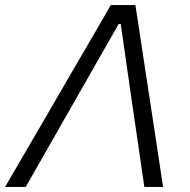

<svg xmlns="http://www.w3.org/2000/svg" viewBox="-41 -733 744 753"><path d="M-21 0Q13 -58 49.5 -121.2Q86 -184.5 120 -242L262.5 -487.5Q300.5 -552.5 331.5 -605.8Q362.5 -659 393.5 -713H490Q498.5 -658.5 506.5 -605.8Q514.5 -553 524.5 -487L562 -241Q571 -181.5 580.5 -119.2Q590 -57 598.5 0H525Q513 -82.5 500.5 -169.2Q488 -256 476 -336L432.5 -639H424.5L252.5 -337.5Q207 -258 156.2 -168.8Q105.5 -79.5 60 0Z"/></svg>

Font: Commissioner Light
Style: Italic
Weight: 300
Italic angle: -12°
Designer: Kostas Bartsokas
Foundry: Kostas Bartsokas
Version: Version 1.000; ttfautohint (v1.8.3)